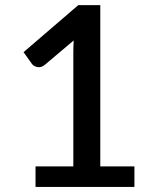

<svg xmlns="http://www.w3.org/2000/svg" viewBox="-20 -742 620 762"><path d="M121 -81.5H271V-532.5Q271 -556 272.5 -581.5L157 -484Q149.5 -478 141.8 -476.2Q134 -474.5 127.2 -476Q120.5 -477.5 115.2 -480.8Q110 -484 107 -488L73.5 -535L290.5 -721.5H378V-81.5H513.5V0H121Z"/></svg>

Font: Lato
Style: Regular
Weight: 600
Designer: Lukasz Dziedzic
Foundry: tyPoland Lukasz Dziedzic
Version: Version 2.006; 2014-01-15; ttfautohint (v1.4.1)